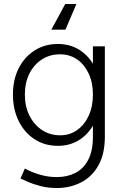

<svg xmlns="http://www.w3.org/2000/svg" viewBox="-20 -733 622 965"><path d="M266 212Q221 212 183 202Q145 192 119 180.5Q93 169 83 164L105 114Q117 121 141.5 131.5Q166 142 198.5 149.5Q231 157 266 157Q318 157 359 136Q400 115 423.5 70Q447 25 447 -46V-500H507V-46Q507 41 474.5 98.5Q442 156 387 184Q332 212 266 212ZM271 0Q205 0 154 -33Q103 -66 74 -124.5Q45 -183 45 -258Q45 -333 74 -390Q103 -447 154 -479.5Q205 -512 271 -512Q335 -512 383.5 -479.5Q432 -447 459.5 -390Q487 -333 487 -258Q487 -183 459.5 -124.5Q432 -66 383.5 -33Q335 0 271 0ZM283 -53Q331 -53 368 -79.5Q405 -106 426 -152Q447 -198 447 -258Q447 -317 426 -362.5Q405 -408 368 -434Q331 -460 282 -460Q230 -460 190 -434Q150 -408 127.5 -362.5Q105 -317 105 -258Q105 -198 128 -152Q151 -106 191 -79.5Q231 -53 283 -53ZM364 -713 309 -584H238L308 -713Z"/></svg>

Font: Figtree Light Light
Style: Regular
Weight: 300
Version: Version 2.001;gftools[0.9.30]